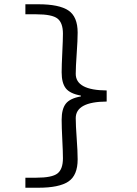

<svg xmlns="http://www.w3.org/2000/svg" viewBox="-20 -728 640 900"><path d="M99 152V105H150Q224 105 249.5 85Q275 65 275 14Q275 -16 272 -74Q269 -132 269 -167Q269 -217 288.5 -242Q308 -267 359 -276V-280Q308 -289 288.5 -314Q269 -339 269 -389Q269 -421 272 -481.5Q275 -542 275 -570Q275 -621 249.5 -641Q224 -661 150 -661H99V-708H160Q257 -708 300.5 -679Q344 -650 344 -575Q344 -540 339.5 -476.5Q335 -413 335 -382Q335 -305 480 -304V-252Q335 -251 335 -174Q335 -141 339.5 -79.5Q344 -18 344 19Q344 94 300.5 123Q257 152 160 152Z"/></svg>

Font: TypoPRO Source Code Pro
Style: Regular
Weight: 400
Monospace: yes
Designer: Paul D. Hunt, Teo Tuominen
Foundry: Adobe Systems Incorporated
Version: Version 2.010;PS 1.0;hotconv 1.0.84;makeotf.lib2.5.63406